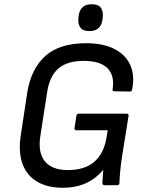

<svg xmlns="http://www.w3.org/2000/svg" viewBox="-20 -870 683 902"><path d="M274 12Q203 12 154.5 -16.5Q106 -45 86 -99.5Q66 -154 77 -230L108 -435Q126 -547 193 -607Q260 -667 383 -667Q463 -667 515.5 -641Q568 -615 591 -566.5Q614 -518 601 -451Q600 -440 590 -440L519 -441Q507 -441 509 -451Q519 -516 484.5 -550Q450 -584 373 -584Q295 -584 253.5 -547.5Q212 -511 201 -434L170 -234Q157 -154 190.5 -112.5Q224 -71 299 -71Q378 -71 423 -110Q468 -149 480 -222L486 -258H339Q329 -258 330 -268L339 -326Q341 -336 350 -336H574Q586 -336 584 -326L553 -132Q548 -99 545 -68.5Q542 -38 541 -10Q541 0 531 0H472Q461 0 461 -10Q461 -21 462.5 -38Q464 -55 465 -71H464Q441 -44 413 -25.5Q385 -7 350.5 2.5Q316 12 274 12ZM400 -724Q370 -724 358 -740Q346 -756 348 -782L349 -793Q352 -820 367 -835Q382 -850 411 -850Q442 -850 453.5 -834Q465 -818 463 -793L462 -782Q459 -754 444 -739Q429 -724 400 -724Z"/></svg>

Font: Sofia Sans Medium
Style: Italic
Weight: 500
Italic angle: -9°
Version: Version 4.101